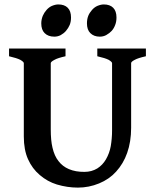

<svg xmlns="http://www.w3.org/2000/svg" viewBox="-20 -835 708 870"><path d="M301.8 -755.9Q301.8 -736.8 295.9 -722.2Q290 -708 278.8 -694.8Q269 -683.6 254.9 -675.8Q241.7 -668.9 226.1 -668.9Q198.2 -668.9 182.1 -685.1Q167 -700.2 167 -729Q167 -746.1 173.8 -763.2Q179.7 -777.3 190.9 -790Q201.7 -802.2 214.8 -808.1Q231 -814.9 244.1 -814.9Q272 -814.9 286.9 -799.8Q301.8 -784.7 301.8 -755.9ZM507.8 -755.9Q507.8 -736.8 502 -722.2Q496.1 -706.1 485.8 -694.8Q477.1 -685.1 460.9 -675.8Q447.8 -668.9 432.1 -668.9Q405.3 -668.9 389.2 -685.1Q374 -700.2 374 -729Q374 -748 379.9 -763.2Q385.7 -777.3 397 -790Q407.7 -802.2 420.9 -808.1Q437 -814.9 450.2 -814.9Q478 -814.9 492.9 -799.8Q507.8 -784.7 507.8 -755.9ZM641.1 -580.1Q606 -572.3 590.8 -564Q573.7 -555.2 574.2 -548.8V-255.9Q574.2 -192.9 556.2 -142.1Q539.1 -93.3 505.9 -57.1Q475.1 -22.9 429 -3.9Q382.8 15.1 333 15.1Q285.2 15.1 237.8 1Q194.8 -12.2 160.2 -42Q126 -70.8 106.9 -113.8Q87.9 -155.8 87.9 -216.8V-548.8Q87.9 -554.7 71.8 -564Q56.6 -571.8 21 -580.1V-615.2H276.9V-580.1Q241.7 -572.3 227.1 -564Q210 -555.2 210 -548.8V-249Q210 -198.2 217.8 -166Q226.6 -127.9 245.1 -105Q263.2 -81.1 292 -68.8Q322.8 -55.7 362.8 -56.2Q395 -56.2 420.9 -71.8Q444.8 -86.9 460 -112.8Q476.1 -140.6 481.9 -172.9Q487.8 -208 487.8 -243.2V-548.8Q487.8 -554.7 472.2 -564Q457 -571.8 420.9 -580.1V-615.2H641.1Z"/></svg>

Font: Gentium Basic
Style: Bold
Weight: 700
Designer: J. Victor Gaultney and Annie Olsen
Foundry: SIL International
Version: Version 1.100